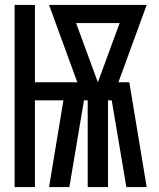

<svg xmlns="http://www.w3.org/2000/svg" viewBox="-20 -755 640 775"><path d="M39 0V-735H121V-423H292L178 -735H572L458 -423H502L572 0H490L431 -350H416V0H334V-350H319L260 0H178L236 -350H121V0ZM375 -423 463 -662H287Z"/></svg>

Font: Iosevka Fixed Curly Md Ex
Style: Regular
Weight: 500
Width: 7
Monospace: yes
Designer: Belleve Invis
Foundry: Belleve Invis
Version: Version 30.1.2